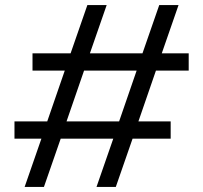

<svg xmlns="http://www.w3.org/2000/svg" viewBox="-20 -736 801 756"><path d="M219 -190 153 0H77L143 -190H37V-258H166L235 -458H108V-526H258L324 -716H400L334 -526H541L607 -716H683L617 -526H723V-458H594L525 -258H652V-190H502L436 0H360L426 -190ZM518 -458H311L242 -258H449Z"/></svg>

Font: MedMera Sans Display
Style: Regular
Weight: 500
Designer: Kasper Nordkvist
Foundry: UNCUT.wtf
Version: Version 1.300